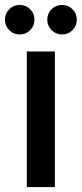

<svg xmlns="http://www.w3.org/2000/svg" viewBox="-34 -760 332 780"><path d="M75 -551H189V0H75ZM46 -620Q21 -620 3.5 -637.5Q-14 -655 -14 -680Q-14 -705 3.5 -722.5Q21 -740 46 -740Q71 -740 88.5 -722.5Q106 -705 106 -680Q106 -655 88.5 -637.5Q71 -620 46 -620ZM218 -620Q193 -620 175.5 -637.5Q158 -655 158 -680Q158 -705 175.5 -722.5Q193 -740 218 -740Q243 -740 260.5 -722.5Q278 -705 278 -680Q278 -655 260.5 -637.5Q243 -620 218 -620Z"/></svg>

Font: Parkinsans Medium
Style: Regular
Weight: 500
Designer: Red Stone, Indian Type Foundry
Foundry: Indian Type Foundry
Version: Version 1.000